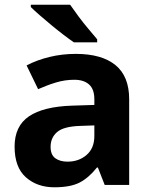

<svg xmlns="http://www.w3.org/2000/svg" viewBox="-20 -786 644 816"><path d="M302 -557Q412 -557 470.5 -509.5Q529 -462 529 -364V0H425L396 -74H392Q357 -30 318 -10Q279 10 211 10Q138 10 90 -32.5Q42 -75 42 -163Q42 -250 103 -291.5Q164 -333 286 -337L381 -340V-364Q381 -407 358.5 -427Q336 -447 296 -447Q256 -447 218 -435.5Q180 -424 142 -407L93 -508Q137 -531 190.5 -544Q244 -557 302 -557ZM381 -253 323 -251Q251 -249 223 -225Q195 -201 195 -162Q195 -128 215 -113.5Q235 -99 267 -99Q315 -99 348 -127.5Q381 -156 381 -208ZM278 -766Q293 -744 313.5 -716.5Q334 -689 355.5 -663.5Q377 -638 393 -619V-606H294Q275 -619 249.5 -638.5Q224 -658 197.5 -680Q171 -702 148 -722Q125 -742 111 -756V-766Z"/></svg>

Font: Noto IKEA Latin
Style: Bold
Weight: 700
Designer: Monotype Design Team
Foundry: Monotype Imaging Inc.
Version: Version 1.0